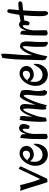

<svg xmlns="http://www.w3.org/2000/svg" viewBox="1066 -1797 755 2933"><g transform="rotate(-90 1443.5 -330.5)"><path d="M367.2 -387.2Q365.7 -384.3 358.9 -369.6Q352.1 -355 341.6 -332.8Q331.1 -310.5 317.6 -282Q304.2 -253.4 289.8 -222.7Q275.4 -191.9 260.7 -160.2Q246.1 -128.4 232.7 -99.9Q219.2 -71.3 208.3 -47.4Q197.3 -23.4 189.9 -7.8Q187.5 -3.4 184.3 1Q181.2 5.4 177.7 8.8Q174.3 12.2 170.7 14.4Q167 16.6 164.1 16.1Q161.1 16.1 157.5 15.1Q153.8 14.2 150.9 14.2Q149.4 14.6 148.4 16.1Q147.5 17.6 146.2 18.6Q145 19.5 143.3 19.5Q141.6 19.5 139.2 17.1Q137.2 15.1 134.8 14.4Q132.3 13.7 130.1 13.2Q127.9 12.7 126.2 11.7Q124.5 10.7 124 7.8Q122.6 0.5 117.9 -12.9Q113.3 -26.4 105 -51.5Q96.7 -76.7 84.2 -115.7Q71.8 -154.8 55.2 -212.9Q47.9 -238.3 39.1 -265.9Q30.3 -293.5 22.2 -317.4Q14.2 -341.3 8.1 -359.1Q2 -377 0 -382.8Q-4.4 -394 -3.2 -397.9Q-2 -401.9 4.9 -400.9Q9.3 -399.9 15.1 -398.7Q21 -397.5 26.6 -396Q32.2 -394.5 36.9 -393.1Q41.5 -391.6 43.9 -391.1Q45.9 -390.1 46.6 -391.1Q47.4 -392.1 48.1 -393.3Q48.8 -394.5 50 -395.8Q51.3 -397 54.2 -397Q57.1 -397 58.3 -397.7Q59.6 -398.4 60.5 -399.2Q61.5 -399.9 63.2 -400.6Q64.9 -401.4 68.8 -401.9Q77.1 -401.9 79.8 -400.1Q82.5 -398.4 84 -393.1Q84.5 -391.6 88.6 -374Q92.8 -356.4 99.9 -329.3Q106.9 -302.2 116 -268.8Q125 -235.4 135 -202.6Q145 -169.9 155.5 -141.1Q166 -112.3 175.8 -94.2Q180.2 -103.5 188.7 -121.6Q197.3 -139.6 208.3 -163.1Q219.2 -186.5 232.2 -213.6Q245.1 -240.7 258.1 -267.8Q271 -294.9 283 -320.6Q294.9 -346.2 304.9 -366.7Q314.9 -387.2 321.5 -400.6Q328.1 -414.1 330.1 -417Q332 -420.4 333.3 -421.1Q334.5 -421.9 335.9 -421.4Q337.4 -420.9 338.9 -419.4Q340.3 -418 342.8 -417Q347.2 -414.6 352.1 -411.1Q356.9 -407.7 361.1 -403.8Q365.2 -399.9 367.2 -395.5Q369.1 -391.1 367.2 -387.2Z M712.9 -178.2Q712.9 -172.9 713.4 -165.5Q713.9 -158.2 713.9 -148.9Q713.9 -137.2 710.4 -119.9Q707 -102.5 699.5 -83.5Q691.9 -64.5 679.2 -45.4Q666.5 -26.4 647.9 -11.2Q629.4 3.9 604.2 13.4Q579.1 22.9 546.9 22.9Q518.1 22.9 488 12Q458 1 433.3 -22.2Q408.7 -45.4 392.8 -81.3Q377 -117.2 377 -167Q377 -198.2 385 -228.5Q393.1 -258.8 406.5 -285.6Q419.9 -312.5 438.2 -335.2Q456.5 -357.9 476.8 -374.3Q497.1 -390.6 518.8 -399.9Q540.5 -409.2 561 -409.2Q596.7 -409.2 619.9 -397.9Q643.1 -386.7 656.7 -370.1Q670.4 -353.5 676 -334.7Q681.6 -315.9 681.6 -300.8Q681.6 -286.1 674.6 -267.3Q667.5 -248.5 651.4 -231.7Q635.3 -214.8 609.4 -203.4Q583.5 -191.9 545.9 -191.9Q525.9 -191.9 510 -197.5Q494.1 -203.1 481.9 -211.7Q469.7 -220.2 461.2 -230.2Q452.6 -240.2 446.8 -249Q438 -218.8 438 -178.2Q438 -150.4 446 -128.2Q454.1 -106 468.3 -90.3Q482.4 -74.7 502 -66.4Q521.5 -58.1 544.9 -58.1Q574.2 -58.1 596.2 -68.1Q618.2 -78.1 634.5 -93.3Q650.9 -108.4 662.8 -126.2Q674.8 -144 683.6 -158.9Q692.4 -173.8 699 -183.6Q705.6 -193.4 711.9 -192.9Q714.8 -192.9 714.8 -188Q714.8 -185.5 714.4 -183.1Q713.9 -180.7 712.9 -178.2ZM565.9 -359.9Q557.1 -359.9 543.2 -356.2Q529.3 -352.5 513.9 -343.3Q498.5 -334 483.4 -318.1Q468.3 -302.2 457 -277.8Q463.9 -281.2 469 -283.7Q474.1 -286.1 476.1 -286.1Q477.1 -286.1 479 -284.2Q490.2 -265.1 507.1 -257.1Q523.9 -249 544.9 -249Q561.5 -249 573.5 -254.6Q585.4 -260.3 593.3 -269Q601.1 -277.8 604.5 -288.3Q607.9 -298.8 607.9 -309.1Q607.9 -331.1 596.7 -345.5Q585.4 -359.9 565.9 -359.9Z M1015.6 -351.1Q1015.1 -336.9 1012.9 -323Q1010.7 -309.1 1006.8 -296.6Q1002.9 -284.2 997.3 -274.4Q991.7 -264.6 984.9 -258.8Q979 -253.9 975.6 -253.9Q972.2 -253.9 970 -255.9Q967.8 -257.8 966.3 -260.3Q964.8 -262.7 962.4 -263.2Q960.4 -263.7 957.3 -262.9Q954.1 -262.2 950.9 -262.7Q947.8 -263.2 945.1 -266.4Q942.4 -269.5 941.4 -277.8Q940.4 -287.1 942.1 -302Q943.8 -316.9 943.8 -331.1Q943.8 -343.8 941.2 -352.3Q938.5 -360.8 931.6 -360.8Q928.2 -360.8 919.7 -355.7Q911.1 -350.6 900.9 -334Q890.6 -317.4 880.4 -285.9Q870.1 -254.4 863.8 -202.1Q863.8 -134.8 864.7 -93.8Q865.7 -52.7 865.7 -29.8Q865.7 -10.3 864.7 -2Q863.8 6.3 859.9 8.8Q857.4 10.3 850.3 12.5Q843.3 14.6 835.2 16.6Q827.1 18.6 819.8 20Q812.5 21.5 810.5 21Q809.1 20.5 805.2 17.8Q801.3 15.1 797.1 11.2Q793 7.3 789.6 3.2Q786.1 -1 785.6 -3.9Q784.7 -8.8 784.9 -26.1Q785.2 -43.5 785.4 -67.9Q785.6 -92.3 786.1 -121.3Q786.6 -150.4 786.6 -179.2Q786.6 -197.8 787.8 -220.5Q789.1 -243.2 790.8 -266.6Q792.5 -290 794.4 -312.5Q796.4 -335 798.1 -352.8Q799.8 -370.6 801 -382.6Q802.2 -394.5 802.7 -397Q803.2 -400.9 806.4 -399.9Q809.6 -398.9 813.2 -396.5Q816.9 -394 819.8 -392.1Q822.8 -390.1 823.7 -392.1Q824.7 -396.5 831.1 -393.3Q837.4 -390.1 842.8 -386.2Q844.7 -383.8 847.4 -382.1Q850.1 -380.4 852.5 -377.7Q855 -375 856.7 -370.6Q858.4 -366.2 858.4 -358.9Q858.4 -352.1 859.4 -338.4Q860.4 -324.7 861.8 -306.2Q867.2 -323.7 874.8 -343.3Q882.3 -362.8 893.1 -379.2Q903.8 -395.5 918.5 -406.2Q933.1 -417 953.6 -417Q964.8 -417 976.1 -412.6Q987.3 -408.2 996.3 -399.7Q1005.4 -391.1 1010.7 -378.9Q1016.1 -366.7 1015.6 -351.1Z M1533.7 -33.2Q1535.2 -29.3 1535.9 -26.9Q1536.6 -24.4 1536.6 -22Q1536.6 -17.6 1533 -16.8Q1529.3 -16.1 1525.4 -15.1Q1524.4 -14.6 1523.4 -10.5Q1522.5 -6.3 1520.8 -1.5Q1519 3.4 1515.4 7.3Q1511.7 11.2 1505.4 11.2Q1484.9 9.8 1473.1 2.2Q1461.4 -5.4 1455.6 -18.6Q1449.7 -31.7 1448.2 -50Q1446.8 -68.4 1446.8 -90.8Q1446.8 -117.2 1449 -146Q1451.2 -174.8 1454.1 -202.1Q1457 -229.5 1459.2 -253.7Q1461.4 -277.8 1461.4 -294.9Q1461.4 -319.8 1457.3 -333.5Q1453.1 -347.2 1445.8 -347.2Q1442.4 -347.2 1428.2 -326.9Q1414.1 -306.6 1394.3 -265.6Q1374.5 -224.6 1351.8 -162.6Q1329.1 -100.6 1308.6 -17.1Q1307.6 -13.7 1307.6 -9.8Q1307.6 -5.9 1307.1 -2.7Q1306.6 0.5 1304.9 2.7Q1303.2 4.9 1299.8 4.9Q1293 4.9 1289.1 2.2Q1285.2 -0.5 1282.2 -3.7Q1279.3 -6.8 1276.9 -9.5Q1274.4 -12.2 1270.5 -12.2Q1269 -12.2 1268.1 -10.3Q1267.1 -8.3 1265.6 -5.6Q1264.2 -2.9 1262.2 -1Q1260.3 1 1256.8 1Q1253.9 1 1250.5 -0.2Q1247.1 -1.5 1243.7 -6.6Q1240.2 -11.7 1238 -21.7Q1235.8 -31.7 1235.8 -48.8V-70.8Q1235.8 -77.6 1237.3 -92Q1238.8 -106.4 1240.5 -125.5Q1242.2 -144.5 1244.4 -166.7Q1246.6 -189 1248.3 -211.9Q1250 -234.9 1251.2 -256.8Q1252.4 -278.8 1252.4 -296.9Q1252.4 -352.1 1238.8 -352.1Q1235.4 -352.1 1231 -349.6Q1226.6 -347.2 1220.5 -339.6Q1214.4 -332 1206.3 -318.1Q1198.2 -304.2 1188.2 -281Q1178.2 -257.8 1165.3 -224.4Q1152.3 -190.9 1136.7 -144Q1133.3 -133.8 1129.2 -114Q1125 -94.2 1121.6 -73.7Q1118.2 -53.2 1116 -35.9Q1113.8 -18.6 1113.8 -13.2Q1113.8 -11.7 1108.6 -8.5Q1103.5 -5.4 1096.7 -2.4Q1089.8 0.5 1082.8 2.7Q1075.7 4.9 1071.8 4.9Q1063.5 4.9 1059.1 0.2Q1054.7 -4.4 1052.5 -16.8Q1050.3 -29.3 1050 -51Q1049.8 -72.8 1049.8 -106.9Q1049.8 -115.7 1050.5 -141.6Q1051.3 -167.5 1053.2 -201.2Q1055.2 -234.9 1058.1 -271.7Q1061 -308.6 1064.9 -339.4Q1068.8 -370.1 1074.2 -390.1Q1079.6 -410.2 1086.4 -410.2Q1089.8 -410.2 1092.8 -407.7Q1095.7 -405.3 1098.1 -402.6Q1100.6 -399.9 1102.8 -397.5Q1105 -395 1107.4 -395Q1109.4 -395 1111.6 -397Q1113.8 -398.9 1115.5 -401.6Q1117.2 -404.3 1118.9 -406.2Q1120.6 -408.2 1121.6 -408.2Q1123 -408.2 1126 -403.3Q1128.9 -398.4 1131.6 -391.8Q1134.3 -385.3 1136.5 -378.2Q1138.7 -371.1 1138.7 -367.2Q1138.7 -357.4 1137 -339.4Q1135.3 -321.3 1133.1 -299.6Q1130.9 -277.8 1129.2 -255.4Q1127.4 -232.9 1127.4 -213.9V-211.9Q1133.8 -232.9 1142.3 -255.1Q1150.9 -277.3 1161.1 -298.6Q1171.4 -319.8 1182.9 -338.9Q1194.3 -357.9 1207 -372.1Q1219.7 -386.2 1232.9 -394.5Q1246.1 -402.8 1259.8 -402.8Q1276.4 -402.8 1288.3 -397.2Q1300.3 -391.6 1307.6 -381.6Q1314.9 -371.6 1318.4 -358.6Q1321.8 -345.7 1321.8 -331.1Q1321.8 -318.4 1320.1 -301.8Q1318.4 -285.2 1316.4 -264.9Q1314.5 -244.6 1312.7 -220.5Q1311 -196.3 1310.5 -168Q1316.9 -185.5 1325.9 -210.2Q1335 -234.9 1345.9 -261.2Q1356.9 -287.6 1369.4 -313.5Q1381.8 -339.4 1394.5 -359.9Q1407.2 -380.4 1420.2 -393.1Q1433.1 -405.8 1444.8 -405.8Q1448.2 -405.8 1460.2 -403.6Q1472.2 -401.4 1485.6 -397.2Q1499 -393.1 1510.7 -387Q1522.5 -380.9 1526.4 -373Q1530.3 -364.7 1533.4 -349.9Q1536.6 -335 1536.6 -310.1Q1536.6 -288.1 1533.4 -257.6Q1530.3 -227.1 1522.5 -184.1Q1520 -169.9 1519.3 -156.7Q1518.6 -143.6 1518.6 -130.9Q1518.6 -112.3 1520.3 -96.2Q1522 -80.1 1524.4 -67.4Q1526.9 -54.7 1529.3 -45.7Q1531.7 -36.6 1533.7 -33.2Z M1933.6 -178.2Q1933.6 -172.9 1934.1 -165.5Q1934.6 -158.2 1934.6 -148.9Q1934.6 -137.2 1931.2 -119.9Q1927.7 -102.5 1920.2 -83.5Q1912.6 -64.5 1899.9 -45.4Q1887.2 -26.4 1868.7 -11.2Q1850.1 3.9 1825 13.4Q1799.8 22.9 1767.6 22.9Q1738.8 22.9 1708.7 12Q1678.7 1 1654.1 -22.2Q1629.4 -45.4 1613.5 -81.3Q1597.7 -117.2 1597.7 -167Q1597.7 -198.2 1605.7 -228.5Q1613.8 -258.8 1627.2 -285.6Q1640.6 -312.5 1658.9 -335.2Q1677.2 -357.9 1697.5 -374.3Q1717.8 -390.6 1739.5 -399.9Q1761.2 -409.2 1781.7 -409.2Q1817.4 -409.2 1840.6 -397.9Q1863.8 -386.7 1877.4 -370.1Q1891.1 -353.5 1896.7 -334.7Q1902.3 -315.9 1902.3 -300.8Q1902.3 -286.1 1895.3 -267.3Q1888.2 -248.5 1872.1 -231.7Q1856 -214.8 1830.1 -203.4Q1804.2 -191.9 1766.6 -191.9Q1746.6 -191.9 1730.7 -197.5Q1714.8 -203.1 1702.6 -211.7Q1690.4 -220.2 1681.9 -230.2Q1673.3 -240.2 1667.5 -249Q1658.7 -218.8 1658.7 -178.2Q1658.7 -150.4 1666.7 -128.2Q1674.8 -106 1689 -90.3Q1703.1 -74.7 1722.7 -66.4Q1742.2 -58.1 1765.6 -58.1Q1794.9 -58.1 1816.9 -68.1Q1838.9 -78.1 1855.2 -93.3Q1871.6 -108.4 1883.5 -126.2Q1895.5 -144 1904.3 -158.9Q1913.1 -173.8 1919.7 -183.6Q1926.3 -193.4 1932.6 -192.9Q1935.5 -192.9 1935.5 -188Q1935.5 -185.5 1935.1 -183.1Q1934.6 -180.7 1933.6 -178.2ZM1786.6 -359.9Q1777.8 -359.9 1763.9 -356.2Q1750 -352.5 1734.6 -343.3Q1719.2 -334 1704.1 -318.1Q1689 -302.2 1677.7 -277.8Q1684.6 -281.2 1689.7 -283.7Q1694.8 -286.1 1696.8 -286.1Q1697.8 -286.1 1699.7 -284.2Q1710.9 -265.1 1727.8 -257.1Q1744.6 -249 1765.6 -249Q1782.2 -249 1794.2 -254.6Q1806.2 -260.3 1814 -269Q1821.8 -277.8 1825.2 -288.3Q1828.6 -298.8 1828.6 -309.1Q1828.6 -331.1 1817.4 -345.5Q1806.2 -359.9 1786.6 -359.9Z M2275.4 -328.1Q2276.4 -321.3 2276.9 -312.7Q2277.3 -304.2 2277.3 -294.9Q2277.3 -271.5 2275.4 -240.2Q2273.4 -209 2270.5 -166Q2269.5 -149.4 2269 -123.8Q2268.6 -98.1 2268.6 -70.8Q2268.6 -47.4 2269.3 -25.4Q2270 -3.4 2271.5 13.2Q2272.5 20.5 2268.1 21Q2263.7 21.5 2258.3 20Q2255.9 19 2253.9 20Q2252 21 2250.2 22.5Q2248.5 23.9 2246.8 24.7Q2245.1 25.4 2242.2 22.9Q2239.7 21 2233.9 17.1Q2228 13.2 2221.4 8.5Q2214.8 3.9 2209 -1.5Q2203.1 -6.8 2200.2 -11.2Q2197.3 -18.1 2196.3 -44.9Q2195.3 -71.8 2195.3 -109.9V-175.8Q2195.8 -197.3 2197.3 -218.3Q2198.7 -239.3 2200.7 -258.8Q2202.6 -278.3 2204.1 -295.7Q2205.6 -313 2205.6 -327.1Q2205.6 -349.6 2199.2 -360.8Q2197.8 -362.8 2190.4 -358.4Q2183.1 -354 2171.6 -339.8Q2160.2 -325.7 2145.8 -299.8Q2131.3 -273.9 2115.5 -232.9Q2099.6 -191.9 2083.3 -133.8Q2066.9 -75.7 2052.2 2.9Q2050.8 9.8 2048.6 12.5Q2046.4 15.1 2040.5 15.1Q2036.6 15.1 2033.9 9Q2031.2 2.9 2027.3 -1Q2018.1 -1 2010.5 -3.2Q2002.9 -5.4 2001.5 -15.1Q2001.5 -18.6 1999.8 -21.5Q1998 -24.4 1995.8 -28.1Q1993.7 -31.7 1991.9 -35.9Q1990.2 -40 1990.2 -45.9Q1991.7 -80.1 1992.7 -120.4Q1993.7 -160.6 1994.9 -202.9Q1996.1 -245.1 1997.1 -287.6Q1998 -330.1 1999.5 -368.9Q2001 -407.7 2002.2 -441.2Q2003.4 -474.6 2005.4 -499Q2011.2 -571.8 2017.1 -613.5Q2022.9 -655.3 2024.4 -662.1Q2025.9 -667 2027.3 -669.4Q2028.8 -671.9 2030 -672.9Q2031.2 -673.8 2032 -674.3Q2032.7 -674.8 2033.2 -676.8Q2034.2 -678.7 2036.9 -679Q2039.6 -679.2 2043 -679Q2046.4 -678.7 2049.3 -679Q2052.2 -679.2 2054.2 -681.2Q2058.1 -684.1 2060.8 -686Q2063.5 -688 2070.3 -688Q2078.6 -689 2083 -687.7Q2087.4 -686.5 2088.4 -678.2Q2089.8 -663.1 2089.4 -638.7Q2088.9 -614.3 2086.9 -585Q2085 -555.7 2082.5 -523.2Q2080.1 -490.7 2077.4 -459.5Q2074.7 -428.2 2072.5 -400.1Q2070.3 -372.1 2069.3 -352.1Q2068.4 -340.8 2068.1 -325Q2067.9 -309.1 2067.9 -290.8Q2067.9 -272.5 2067.9 -252.7Q2067.9 -232.9 2067.4 -213.9Q2082.5 -260.7 2100.1 -295.7Q2117.7 -330.6 2135.3 -354Q2152.8 -377.4 2169.2 -389.6Q2185.5 -401.9 2198.2 -403.8Q2201.2 -404.3 2208.7 -402.3Q2216.3 -400.4 2224.6 -397.9Q2232.9 -395.5 2239.7 -392.8Q2246.6 -390.1 2247.6 -389.2Q2249.5 -386.7 2253.4 -382.6Q2257.3 -378.4 2261.5 -371.6Q2265.6 -364.7 2269.3 -354Q2272.9 -343.3 2275.4 -328.1Z M2598.1 -351.1Q2597.7 -336.9 2595.5 -323Q2593.3 -309.1 2589.4 -296.6Q2585.4 -284.2 2579.8 -274.4Q2574.2 -264.6 2567.4 -258.8Q2561.5 -253.9 2558.1 -253.9Q2554.7 -253.9 2552.5 -255.9Q2550.3 -257.8 2548.8 -260.3Q2547.4 -262.7 2544.9 -263.2Q2543 -263.7 2539.8 -262.9Q2536.6 -262.2 2533.4 -262.7Q2530.3 -263.2 2527.6 -266.4Q2524.9 -269.5 2523.9 -277.8Q2522.9 -287.1 2524.7 -302Q2526.4 -316.9 2526.4 -331.1Q2526.4 -343.8 2523.7 -352.3Q2521 -360.8 2514.2 -360.8Q2510.7 -360.8 2502.2 -355.7Q2493.7 -350.6 2483.4 -334Q2473.1 -317.4 2462.9 -285.9Q2452.6 -254.4 2446.3 -202.1Q2446.3 -134.8 2447.3 -93.8Q2448.2 -52.7 2448.2 -29.8Q2448.2 -10.3 2447.3 -2Q2446.3 6.3 2442.4 8.8Q2439.9 10.3 2432.9 12.5Q2425.8 14.6 2417.7 16.6Q2409.7 18.6 2402.3 20Q2395 21.5 2393.1 21Q2391.6 20.5 2387.7 17.8Q2383.8 15.1 2379.6 11.2Q2375.5 7.3 2372.1 3.2Q2368.7 -1 2368.2 -3.9Q2367.2 -8.8 2367.4 -26.1Q2367.7 -43.5 2367.9 -67.9Q2368.2 -92.3 2368.7 -121.3Q2369.1 -150.4 2369.1 -179.2Q2369.1 -197.8 2370.4 -220.5Q2371.6 -243.2 2373.3 -266.6Q2375 -290 2377 -312.5Q2378.9 -335 2380.6 -352.8Q2382.3 -370.6 2383.5 -382.6Q2384.8 -394.5 2385.3 -397Q2385.7 -400.9 2388.9 -399.9Q2392.1 -398.9 2395.8 -396.5Q2399.4 -394 2402.3 -392.1Q2405.3 -390.1 2406.2 -392.1Q2407.2 -396.5 2413.6 -393.3Q2419.9 -390.1 2425.3 -386.2Q2427.2 -383.8 2429.9 -382.1Q2432.6 -380.4 2435.1 -377.7Q2437.5 -375 2439.2 -370.6Q2440.9 -366.2 2440.9 -358.9Q2440.9 -352.1 2441.9 -338.4Q2442.9 -324.7 2444.3 -306.2Q2449.7 -323.7 2457.3 -343.3Q2464.8 -362.8 2475.6 -379.2Q2486.3 -395.5 2501 -406.2Q2515.6 -417 2536.1 -417Q2547.4 -417 2558.6 -412.6Q2569.8 -408.2 2578.9 -399.7Q2587.9 -391.1 2593.3 -378.9Q2598.6 -366.7 2598.1 -351.1Z M2769 -574.2Q2769 -571.3 2768.1 -558.8Q2767.1 -546.4 2765.4 -525.9Q2763.7 -505.4 2761.2 -478.3Q2758.8 -451.2 2756.3 -419.9Q2787.1 -423.8 2814.7 -426Q2842.3 -428.2 2861.3 -428.2Q2867.7 -428.2 2872.6 -425.8Q2877.4 -423.3 2880.6 -420.2Q2883.8 -417 2885.7 -413.3Q2887.7 -409.7 2888.2 -407.2Q2888.2 -404.8 2888.7 -402.6Q2889.2 -400.4 2889.2 -397.9Q2889.2 -388.2 2880.6 -378.4Q2872.1 -368.7 2855 -366.2L2751 -355Q2748.5 -319.8 2746.6 -282.7Q2744.6 -245.6 2742.9 -208.7Q2741.2 -171.9 2740.2 -136.2Q2739.3 -100.6 2739.3 -68.8Q2739.3 -48.3 2740.2 -35.6Q2741.2 -22.9 2741.2 -19Q2741.2 -10.7 2738 -2.7Q2734.9 5.4 2730.7 12Q2726.6 18.6 2721.9 22.7Q2717.3 26.9 2714.4 26.9Q2696.8 26.9 2686.5 15.9Q2676.3 4.9 2671.1 -13.7Q2666 -32.2 2664.6 -56.2Q2663.1 -80.1 2663.1 -106Q2663.1 -167 2666.5 -228.3Q2669.9 -289.6 2676.3 -346.2L2615.2 -338.9Q2613.8 -338.9 2612.3 -338.4Q2610.8 -337.9 2608.9 -337.9Q2599.6 -337.9 2594 -342.3Q2588.4 -346.7 2585.4 -352.5Q2582.5 -358.4 2581.8 -364.5Q2581.1 -370.6 2581.1 -374Q2581.1 -380.9 2583 -386.7Q2585 -392.6 2590.3 -394Q2600.6 -397.9 2626.2 -402.6Q2651.9 -407.2 2684.1 -412.1Q2689.5 -451.7 2695.1 -484.6Q2700.7 -517.6 2706.1 -541.7Q2711.4 -565.9 2716.1 -579.3Q2720.7 -592.8 2724.1 -592.8Q2725.1 -592.8 2726.6 -592.3Q2728 -591.8 2729 -591.8Q2731.9 -591.8 2733.6 -595Q2735.4 -598.1 2740.2 -598.1Q2744.6 -598.1 2749.8 -595.5Q2754.9 -592.8 2759 -588.9Q2763.2 -585 2766.1 -580.8Q2769 -576.7 2769 -574.2Z"/></g></svg>

Font: Oregano
Style: Regular
Weight: 400
Version: Version 1.000